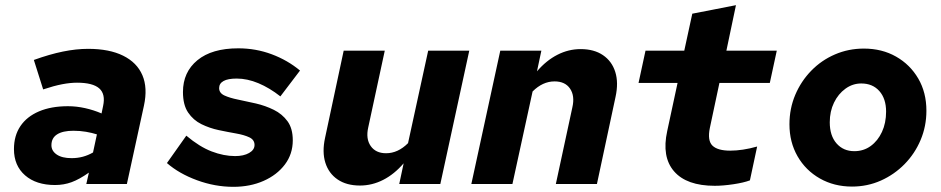

<svg xmlns="http://www.w3.org/2000/svg" viewBox="-20 -712 3640 743"><path d="M193 4Q120 4 77 -33.5Q34 -71 34 -135Q34 -187 59 -224Q84 -261 131 -281Q178 -301 243 -301Q276 -301 309.5 -293.5Q343 -286 373 -273L379 -302Q389 -348 364 -370Q339 -392 278 -392Q252 -392 220.5 -386Q189 -380 147 -366L111 -480Q172 -502 223.5 -512.5Q275 -523 321 -523Q403 -523 456.5 -496.5Q510 -470 531 -421Q552 -372 537 -303L471 0H314L324 -44Q287 -18 257 -7Q227 4 193 4ZM179 -150Q179 -128 199.5 -114Q220 -100 257 -100Q280 -100 300.5 -105.5Q321 -111 340 -122L355 -192Q336 -198 313 -202Q290 -206 264 -206Q223 -206 201 -192Q179 -178 179 -150Z M883 11Q812 11 742.5 -14.5Q673 -40 626 -81L701 -187Q752 -144 799 -126Q846 -108 890 -108Q923 -108 944 -120Q965 -132 965 -151Q965 -171 945 -180.5Q925 -190 893.5 -195.5Q862 -201 826.5 -208.5Q791 -216 759.5 -231.5Q728 -247 708 -276.5Q688 -306 688 -356Q688 -433 744 -479Q800 -525 902 -525Q970 -525 1031.5 -502Q1093 -479 1141 -439L1065 -339Q1023 -372 980 -390Q937 -408 896 -408Q862 -408 845 -398.5Q828 -389 828 -371Q828 -352 848.5 -342.5Q869 -333 901.5 -326.5Q934 -320 970.5 -311.5Q1007 -303 1039.5 -287Q1072 -271 1092.5 -243Q1113 -215 1113 -169Q1113 -116 1082.5 -75.5Q1052 -35 1000 -12Q948 11 883 11Z M1373 6Q1321 6 1286.5 -17.5Q1252 -41 1239 -82.5Q1226 -124 1238 -179L1310 -516H1469L1405 -219Q1395 -175 1414.5 -147Q1434 -119 1474 -119Q1520 -119 1559 -158L1637 -516H1796L1684 0H1525L1542 -80Q1506 -38 1463 -16Q1420 6 1373 6Z M1804 0 1916 -516H2075L2058 -436Q2094 -478 2137 -500Q2180 -522 2227 -522Q2279 -522 2313.5 -498.5Q2348 -475 2361 -433.5Q2374 -392 2362 -337L2290 0H2131L2195 -297Q2205 -341 2186 -369Q2167 -397 2126 -397Q2080 -397 2041 -358L1963 0Z M2746 7Q2637 7 2588.5 -49Q2540 -105 2562 -205L2602 -391H2451L2478 -516H2628L2659 -659L2828 -692L2791 -516H2986L2959 -391H2764L2727 -217Q2717 -168 2737 -148.5Q2757 -129 2806 -129Q2829 -129 2855.5 -133Q2882 -137 2910 -145L2882 -14Q2858 -5 2818 1Q2778 7 2746 7Z M3277 10Q3208 10 3152.8 -21.3Q3097.7 -52.6 3066.3 -107.3Q3035 -162 3035 -231Q3035 -292 3057.5 -345Q3080 -398 3119.4 -438.4Q3158.8 -478.9 3211.1 -501.4Q3263.4 -524 3323 -524Q3393 -524 3447.5 -493Q3502 -462 3533.5 -408Q3565 -354 3565 -283.5Q3565 -223.5 3542.6 -170.4Q3520.2 -117.3 3480.4 -76.8Q3440.6 -36.3 3388.5 -13.1Q3336.4 10 3277 10ZM3286 -127Q3322 -127 3349.5 -147Q3377 -167 3393 -201.5Q3409 -236 3409 -280Q3409 -330 3383 -359.5Q3357 -389 3313 -389Q3279.5 -389 3251.7 -368.8Q3223.8 -348.6 3207.4 -314.8Q3191 -281 3191 -238.7Q3191 -187 3217.2 -157Q3243.5 -127 3286 -127Z"/></svg>

Font: Red Hat Mono
Style: Italic
Weight: 400
Italic angle: -12°
Monospace: yes
Designer: Pentagram, MCKL
Foundry: MCKL
Version: Version 1.030